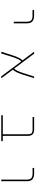

<svg xmlns="http://www.w3.org/2000/svg" viewBox="1220 -1804 561 3040"><g transform="rotate(90 1500.0 -283.5)"><path d="M323.2 -221.7V-431.6Q323.2 -478.5 299.8 -499Q277.3 -518.6 226.6 -518.6H138.7V-543H226.6Q288.1 -543 318.4 -515.6Q348.6 -489.3 348.6 -431.6V-221.7Z M1188.5 -23.4 951.2 -340.8 947.3 -336.9Q916 -308.6 877 -187.5L826.2 -23.4H798.8L853.5 -195.3Q894.5 -324.2 932.6 -356.4L935.5 -359.4L797.9 -543.9H829.1L1065.4 -227.5L1069.3 -231.4Q1100.6 -259.8 1139.6 -380.9L1191.4 -543.9H1216.8L1163.1 -372.1Q1122.1 -243.2 1085 -210.9L1082 -208L1218.8 -23.4Z M1803.7 -23.4V-47.9H2105.5V-442.4Q2105.5 -486.3 2089.8 -502.9Q2074.2 -519.5 2028.3 -519.5H1832V-543.9H2028.3Q2082 -543.9 2106.4 -519.5Q2130.9 -495.1 2130.9 -442.4V-47.9H2213.9V-23.4Z M2823.2 -23.4V-432.6Q2823.2 -479.5 2799.8 -499Q2777.3 -519.5 2726.6 -519.5H2638.7V-543.9H2726.6Q2788.1 -543.9 2818.4 -516.6Q2848.6 -489.3 2848.6 -432.6V-23.4Z"/></g></svg>

Font: Mgen+ 1m thin
Style: Regular
Weight: 100
Designer: [Source Han Sans]
Ryoko NISHIZUKA  (kana & ideographs); Paul D. Hunt (Latin, Greek & Cyrillic); Wenlong ZHANG  (bopomofo
Version: Version 1.059.20150602